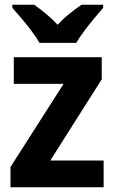

<svg xmlns="http://www.w3.org/2000/svg" viewBox="-20 -786 481 806"><path d="M415 0H24V-85L247 -434H38V-546H407V-453L191 -112H415ZM146 -606Q134 -627 113.5 -654.5Q93 -682 71 -708Q49 -734 32 -753V-766H124Q146 -750 172 -729Q198 -708 222 -682Q247 -709 273 -729.5Q299 -750 322 -766H413V-753Q397 -735 375 -708.5Q353 -682 333 -655Q313 -628 300 -606Z"/></svg>

Font: Noto Sans Devanagari UI SemiCondensed
Style: Bold
Weight: 700
Width: 4
Designer: Jelle Bosma - Monotype Design Team
Foundry: Monotype Imaging Inc.
Version: Version 2.004; ttfautohint (v1.8.4.7-5d5b)